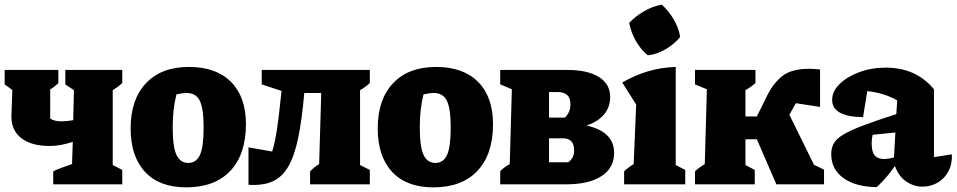

<svg xmlns="http://www.w3.org/2000/svg" viewBox="-33 -793 4115 826"><path d="M196 0V-56Q214 -65 235 -72.5Q256 -80 277 -87L280 -183Q229 -165 180 -165Q103 -165 59.5 -198Q16 -231 16 -292L20 -406L-13 -430V-492H218V-435Q210 -428 201 -420.5Q192 -413 183 -409V-283Q200 -271 232 -271Q255 -271 282 -276L285 -405L248 -430V-492H493V-436Q485 -428 475 -420.5Q465 -413 452 -405V-83L493 -62V0Z M768 13Q653 13 591 -53.5Q529 -120 529 -241Q529 -365 595 -435Q661 -505 780 -505Q897 -505 961 -440.5Q1025 -376 1025 -259Q1025 -129 958 -58Q891 13 768 13ZM777 -92Q811 -92 827 -126Q843 -160 843 -245Q843 -326 826.5 -359.5Q810 -393 770 -393Q753 -393 726 -387Q718 -355 714 -321Q710 -287 710 -244Q710 -160 726.5 -126Q743 -92 777 -92Z M1036 2V-159L1138 -141Q1151 -183 1159.5 -243Q1168 -303 1175 -373L1178 -402L1093 -430V-492H1558V-436Q1542 -420 1516 -405V-83L1558 -62V0H1301V-56Q1310 -65 1319 -72.5Q1328 -80 1340 -87L1349 -393H1276Q1266 -278 1250 -200.5Q1234 -123 1207.5 -77Q1181 -31 1139.5 -12.5Q1098 6 1036 2Z M1831 13Q1716 13 1654 -53.5Q1592 -120 1592 -241Q1592 -365 1658 -435Q1724 -505 1843 -505Q1960 -505 2024 -440.5Q2088 -376 2088 -259Q2088 -129 2021 -58Q1954 13 1831 13ZM1840 -92Q1874 -92 1890 -126Q1906 -160 1906 -245Q1906 -326 1889.5 -359.5Q1873 -393 1833 -393Q1816 -393 1789 -387Q1781 -355 1777 -321Q1773 -287 1773 -244Q1773 -160 1789.5 -126Q1806 -92 1840 -92Z M2119 0V-56Q2134 -73 2160 -87L2169 -409L2119 -430V-492H2408Q2496 -492 2544 -461.5Q2592 -431 2592 -376Q2592 -332 2565.5 -300.5Q2539 -269 2490 -253Q2609 -227 2609 -135Q2609 -71 2555 -35.5Q2501 0 2402 0ZM2367 -397H2329V-287H2397Q2421 -310 2421 -343Q2421 -373 2406 -385Q2391 -397 2367 -397ZM2389 -198H2329V-95H2412Q2423 -103 2430 -115.5Q2437 -128 2437 -146Q2437 -198 2389 -198Z M2652 0V-56Q2671 -74 2693 -87L2704 -343L2644 -438Q2695 -468 2752.5 -485.5Q2810 -503 2874 -505V-83L2915 -62V0ZM2814 -773Q2844 -746 2865.5 -709.5Q2887 -673 2893 -634Q2869 -604 2831 -581.5Q2793 -559 2754 -555Q2725 -578 2703 -616Q2681 -654 2674 -695Q2701 -723 2737.5 -744.5Q2774 -766 2814 -773Z M2957 0V-56Q2975 -73 2999 -87L3008 -409L2957 -430V-492H3217V-436Q3200 -420 3174 -405V-292H3223L3270 -387Q3295 -436 3333.5 -466.5Q3372 -497 3449 -497Q3470 -497 3495 -494V-333L3391 -349Q3388 -343 3384 -337L3363 -299L3469 -84L3512 -63V0H3307L3223 -194H3174V-83L3214 -62V0Z M3739 12Q3648 11 3595.5 -27Q3543 -65 3543 -130Q3543 -156 3554 -176Q3565 -196 3595 -214Q3625 -232 3680 -253Q3735 -274 3823 -302L3827 -361Q3772 -393 3698 -401L3680 -289Q3547 -291 3547 -363Q3547 -400 3579 -431.5Q3611 -463 3663.5 -482.5Q3716 -502 3778 -502Q3908 -502 3985 -409V-117L4062 -129Q4064 -89 4048 -57.5Q4032 -26 4002 -8Q3972 10 3935 10Q3899 10 3866 -12Q3833 -34 3817 -79Q3784 -30 3739 12ZM3717 -176Q3717 -140 3730 -124.5Q3743 -109 3770 -109Q3792 -109 3813 -116L3819 -223L3721 -213Q3717 -194 3717 -176Z"/></svg>

Font: Piazzolla ExtraBold
Style: Regular
Weight: 800
Designer: Juan Pablo del Peral
Foundry: Huerta Tipografica
Version: Version 1.330